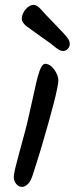

<svg xmlns="http://www.w3.org/2000/svg" viewBox="-20 -768 301 773"><path d="M214.9 -444.2Q214.9 -435.5 210.3 -412.1Q205.8 -388.6 196.6 -353Q187.3 -317.4 174.8 -272.4Q162.3 -227.4 146.7 -175.1Q131 -122.8 112.5 -65.7Q103.6 -37.1 91.7 -26.4Q79.8 -15.6 69.3 -15.6Q54.8 -15.6 45.2 -27.7Q35.5 -39.8 35.5 -55.3Q35.5 -66.8 42.1 -93.8Q48.7 -120.9 58.5 -156.5Q68.3 -192.2 78.5 -230Q88.8 -267.9 95.8 -300.3Q108.4 -353.9 116.7 -393.6Q125 -433.3 132 -459.3Q139 -485.2 146.3 -498.1Q153.5 -511.1 162 -511.1Q175.2 -511.1 187.3 -500.2Q199.3 -489.3 207.1 -473.5Q214.9 -457.7 214.9 -444.2ZM67.8 -692.4Q67.8 -705.3 74.7 -717.9Q81.6 -730.6 92.5 -739.5Q103.5 -748.4 115.2 -748.4Q129.4 -748.4 145.8 -729.3Q162.3 -710.2 191.3 -680.9Q219.8 -651.5 234.7 -635.4Q249.5 -619.4 255.2 -610.2Q260.9 -600.9 260.9 -590.5Q260.9 -579.7 252.6 -571.1Q244.3 -562.5 233.9 -562.5Q220.8 -562.5 201.6 -578.6Q182.5 -594.8 152.5 -615.2Q113.3 -642.9 90.6 -659.5Q67.8 -676 67.8 -692.4Z"/></svg>

Font: Kalam Variable Light
Style: Regular
Weight: 300
Designer: Lipi Raval, Jonny Pinhorn
Foundry: Indian Type Foundry
Version: Version 3.000